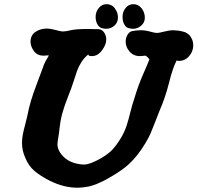

<svg xmlns="http://www.w3.org/2000/svg" viewBox="-20 -874 925 899"><path d="M658.2 -791Q658.2 -768.6 641.1 -753.9Q624 -739.3 603.5 -739.3Q592.8 -739.3 583 -742.2Q573.2 -744.1 566.4 -752.9Q559.6 -761.7 556.6 -772.5Q553.7 -783.2 553.7 -794.9Q553.7 -818.4 567.9 -836.4Q582 -854.5 604.5 -854.5Q627.9 -854.5 643.1 -835Q658.2 -815.4 658.2 -791ZM532.2 -791Q532.2 -768.6 515.6 -753.9Q499 -739.3 477.5 -739.3Q466.8 -739.3 457 -742.2Q443.4 -746.1 435.5 -761.2Q427.7 -776.4 427.7 -794.9Q427.7 -818.4 442.4 -836.4Q457 -854.5 479.5 -854.5Q487.3 -854.5 494.6 -852.1Q502 -849.6 507.8 -845.2Q513.7 -840.8 518.1 -834.5Q522.5 -828.1 525.9 -821.3Q529.3 -814.5 530.8 -806.6Q532.2 -798.8 532.2 -791ZM123 -678.7Q123 -709 146 -724.6Q168.9 -740.2 199.2 -740.2Q215.8 -740.2 240.7 -733.4Q265.6 -726.6 274.4 -726.6Q287.1 -726.6 311.5 -732.4Q335.9 -738.3 390.6 -738.3Q422.9 -738.3 443.4 -737.3Q457 -736.3 467.3 -722.2Q477.5 -708 477.5 -688.5Q477.5 -665 457.5 -638.2Q437.5 -611.3 410.2 -611.3Q393.6 -611.3 393.6 -618.2Q393.6 -619.1 394.5 -620.1Q374 -603.5 360.8 -582.5Q347.7 -561.5 341.3 -543.5Q335 -525.4 323.7 -490.2Q312.5 -455.1 300.8 -427.7Q280.3 -375 271.5 -342.8Q262.7 -310.5 257.8 -264.6Q256.8 -252 252.9 -229.5Q249 -207 249 -198.2Q249 -179.7 259.8 -162.1Q291 -112.3 358.4 -104.5Q364.3 -103.5 374 -103.5Q401.4 -103.5 456.1 -134.8Q488.3 -154.3 506.3 -173.3Q524.4 -192.4 545.9 -227.5Q562.5 -254.9 571.8 -282.7Q581.1 -310.5 589.8 -346.7Q598.6 -382.8 608.4 -411.1Q627.9 -476.6 651.4 -529.3Q674.8 -582 679.7 -596.7L677.7 -598.6Q675.8 -600.6 671.9 -605Q668 -609.4 663.1 -612.3Q662.1 -613.3 658.2 -613.3Q656.2 -613.3 648.4 -612.3Q640.6 -611.3 634.8 -611.3Q603.5 -611.3 585 -634.8Q568.4 -654.3 568.4 -679.7Q568.4 -695.3 576.7 -710.4Q585 -725.6 599.6 -728.5Q620.1 -732.4 639.6 -732.4Q660.2 -732.4 682.6 -726.1Q705.1 -719.7 714.8 -719.7Q724.6 -719.7 749 -726.1Q773.4 -732.4 791 -732.4Q796.9 -732.4 814.5 -730.5Q815.4 -730.5 821.8 -729.5Q828.1 -728.5 831.1 -727.5Q834 -726.6 840.3 -725.1Q846.7 -723.6 850.6 -721.2Q854.5 -718.8 859.9 -715.3Q865.2 -711.9 869.1 -707Q873 -702.1 876 -696.3Q884.8 -680.7 884.8 -662.1Q884.8 -631.8 862.3 -607.4Q843.8 -588.9 819.3 -588.9Q807.6 -588.9 807.6 -591.8Q789.1 -557.6 771.5 -486.8Q753.9 -416 726.6 -354.5Q719.7 -336.9 706.1 -301.8Q692.4 -266.6 684.6 -248.5Q676.8 -230.5 660.2 -202.6Q643.6 -174.8 623 -148.4Q593.8 -112.3 564.5 -89.4Q535.2 -66.4 488.3 -40Q487.3 -39.1 478.5 -34.2Q469.7 -29.3 465.3 -27.3Q460.9 -25.4 450.7 -20.5Q440.4 -15.6 433.1 -12.7Q425.8 -9.8 414.1 -5.9Q402.3 -2 391.6 0Q380.9 2 367.7 3.4Q354.5 4.9 341.8 4.9Q279.3 4.9 213.9 -27.3Q168 -50.8 140.6 -74.2Q113.3 -97.7 97.7 -136.7Q83 -169.9 83 -205.1Q83 -224.6 86.9 -244.6Q90.8 -264.6 97.7 -290Q104.5 -315.4 107.4 -329.1Q115.2 -370.1 125.5 -403.8Q135.7 -437.5 152.8 -482.4Q169.9 -527.3 178.7 -551.8Q185.5 -573.2 192.9 -586.9Q200.2 -600.6 204.1 -606Q208 -611.3 208 -615.2L199.2 -614.3Q190.4 -613.3 183.6 -613.3Q155.3 -613.3 139.6 -633.8Q123 -656.2 123 -678.7Z"/></svg>

Font: Essays1743
Style: BoldItalic
Weight: 700
Italic angle: -10°
Designer: Based on the typeface in a 1743 English translation of the essays of Montaigne.  PostScript/TrueType font designed by Jo
Version: Version 002.100